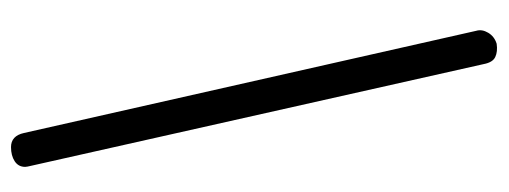

<svg xmlns="http://www.w3.org/2000/svg" viewBox="-300 -438 901 340"><g transform="rotate(90 150.0 -268.5)"><path d="M241 162Q221 162 216 139L35 -662Q32 -672 38.5 -683Q45 -694 58 -698Q72 -700 81.5 -695.5Q91 -691 94 -675L274 126Q276 134 276 137Q276 149 266 155.5Q256 162 241 162Z"/></g></svg>

Font: Hachi Maru Pop
Style: Regular
Weight: 400
Designer: Nontynet
Foundry: Nontynet
Version: Version 1.300